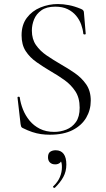

<svg xmlns="http://www.w3.org/2000/svg" viewBox="-20 -656 525 952"><path d="M138 -504Q138 -462 158.5 -432.5Q179 -403 211.5 -381Q244 -359 280 -338Q317 -317 351 -293.5Q385 -270 407.5 -237.5Q430 -205 430 -157Q430 -111 407.5 -72.5Q385 -34 340 -11Q295 12 227 12Q205 12 183.5 9Q162 6 139.5 -1.5Q117 -9 91 -22Q86 -25 84.5 -29.5Q83 -34 82 -41L67 -171Q66 -176 71.5 -176.5Q77 -177 78 -173Q82 -143 94 -113Q106 -83 126.5 -58Q147 -33 177.5 -17.5Q208 -2 249 -2Q280 -2 309 -13.5Q338 -25 356.5 -51Q375 -77 375 -122Q375 -171 353.5 -203.5Q332 -236 299 -259.5Q266 -283 229 -304Q194 -325 161 -348Q128 -371 107.5 -402.5Q87 -434 87 -481Q87 -533 113 -567.5Q139 -602 180.5 -619Q222 -636 267 -636Q293 -636 321.5 -630.5Q350 -625 381 -612Q389 -609 392.5 -604.5Q396 -600 396 -595L405 -489Q405 -485 399.5 -485Q394 -485 393 -489Q391 -511 382.5 -534.5Q374 -558 357.5 -578Q341 -598 315.5 -610.5Q290 -623 254 -623Q211 -623 185.5 -605Q160 -587 149 -560Q138 -533 138 -504ZM252 275Q248 277 244.5 273.5Q241 270 244 268Q267 246 277 222Q287 198 287 173Q287 151 281.5 143Q276 135 268 130L284 127Q287 143 277.5 151Q268 159 254 159Q237 159 227.5 149.5Q218 140 218 124Q218 104 229 96.5Q240 89 256 89Q282 89 295.5 107Q309 125 309 160Q309 194 294 221.5Q279 249 252 275Z"/></svg>

Font: Cormorant Light Light
Style: Regular
Weight: 300
Version: Version 4.000